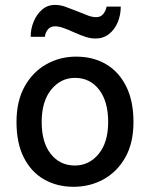

<svg xmlns="http://www.w3.org/2000/svg" viewBox="-20 -734 599 767"><path d="M45.9 -246.6Q45.9 -330.6 78.6 -388.9Q111.3 -447.3 165.5 -477.5Q219.7 -507.8 284.2 -507.8Q352.1 -507.8 403.6 -477.5Q455.1 -447.3 484.1 -388.9Q513.2 -330.6 513.2 -246.6Q513.2 -162.6 480.5 -105Q447.8 -47.4 393.6 -17.6Q339.4 12.2 274.4 12.2Q207 12.2 155.5 -17.6Q104 -47.4 75 -105Q45.9 -162.6 45.9 -246.6ZM146.5 -246.6Q146.5 -165 182.9 -118.9Q219.2 -72.8 279.3 -72.8Q335.9 -72.8 374 -118.9Q412.1 -165 412.1 -246.6Q412.1 -329.1 375.7 -376Q339.4 -422.9 279.3 -422.9Q222.7 -422.9 184.6 -376Q146.5 -329.1 146.5 -246.6ZM159.2 -586.9H102.5Q102.5 -618.7 114.5 -647.7Q126.5 -676.8 148.2 -695.6Q169.9 -714.4 199.7 -714.4Q221.2 -714.4 241.7 -706.8Q262.2 -699.2 288.6 -689Q315.4 -677.7 332.3 -671.6Q349.1 -665.5 364.7 -665.5Q382.3 -665.5 392.6 -678.2Q402.8 -690.9 405.8 -707.5H462.4Q462.4 -673.8 450.2 -644.8Q438 -615.7 415.3 -597.9Q392.6 -580.1 361.8 -580.1Q341.8 -580.1 321.8 -586.7Q301.8 -593.3 278.8 -603.5Q250 -616.7 231.9 -622.8Q213.9 -628.9 199.7 -628.9Q181.6 -628.9 171.4 -616.5Q161.1 -604 159.2 -586.9Z"/></svg>

Font: Kanchenjunga Medium
Style: Regular
Weight: 500
Version: Version 2.001